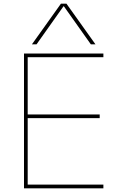

<svg xmlns="http://www.w3.org/2000/svg" viewBox="-20 -1020 663 1040"><path d="M110 0V-730H540V-710H130V-400H520V-380H130V-20H540V0ZM153 -780 310 -1000H340L497 -780H472L326 -986H324L178 -780Z"/></svg>

Font: M PLUS 1 Thin Thin
Style: Regular
Weight: 250
Version: Version 1.001